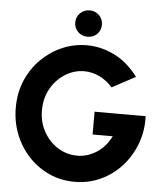

<svg xmlns="http://www.w3.org/2000/svg" viewBox="-60 -950 868 1015"><g transform="rotate(5 374.0 -442.0)"><path d="M374 13Q300.5 13 238 -15.5Q175.5 -44 128.8 -94.2Q82 -144.5 56 -210.5Q30 -276.5 30 -351Q30 -430.5 58.5 -496.8Q87 -563 136.2 -611.2Q185.5 -659.5 247.5 -685.8Q309.5 -712 377 -712Q450.5 -712 521.8 -677.5Q593 -643 649 -568L525 -501.5Q492.5 -538 453.8 -556Q415 -574 375 -574Q321.5 -574 274.5 -545Q227.5 -516 198.2 -465.2Q169 -414.5 169 -348Q169 -286.5 197 -236Q225 -185.5 272 -155.8Q319 -126 376 -126Q428 -126 476.2 -156Q524.5 -186 554 -244.5H447V-365.5H718Q721 -288 695.5 -219.5Q670 -151 622.8 -98.8Q575.5 -46.5 511.5 -16.8Q447.5 13 374 13ZM375 -757Q345 -757 324.5 -777Q304 -797 304 -827Q304 -856.5 324.5 -876.8Q345 -897 375 -897Q404.5 -897 425 -876.8Q445.5 -856.5 445.5 -827Q445.5 -797 425.5 -777Q405.5 -757 375 -757Z"/></g></svg>

Font: Urbanist ExtraBold
Style: Regular
Weight: 800
Designer: Corey Hu
Foundry: Corey Hu
Version: Version 1.330; ttfautohint (v1.8.4.7-5d5b)